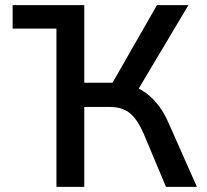

<svg xmlns="http://www.w3.org/2000/svg" viewBox="-20 -725 804 745"><path d="M29 -614V-705H307V-614ZM199 0V-705H307V-404H426L404 -382L589 -705H711L508 -364L461 -399Q500 -393 531.5 -374Q563 -355 589 -323.5Q615 -292 634 -248L744 0H624L538 -205Q515 -259 485.5 -284.5Q456 -310 406 -310H307V0Z"/></svg>

Font: Nunito Sans 7pt SemiCondensed SemiBold
Style: Regular
Weight: 600
Width: 4
Designer: Vernon Adams
Foundry: Vernon Adams
Version: Version 3.101;gftools[0.9.27]